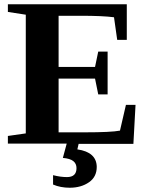

<svg xmlns="http://www.w3.org/2000/svg" viewBox="-20 -674 706 901"><path d="M17 -36 101 -48V-605L17 -618V-654H575V-487H530L515 -593Q463 -600 356 -600H255V-360H426L441 -432H485V-231H441L426 -305H255V-53H378Q501 -53 543 -61L571 -182H616L606 1H349L343 27Q433 40 434 109Q434 156 398 181Q361 207 307 207Q264 207 229 192V148Q264 157 294 157Q339 157 339 115Q339 94 324 82Q309 70 275 67L293 0H17Z"/></svg>

Font: Libra Serif Modern
Style: Bold
Weight: 700
Designer: Stefan Peev, Context Ltd
Foundry: Ascender Corporation
Version: Version 1.000